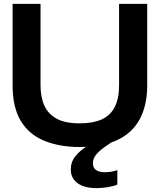

<svg xmlns="http://www.w3.org/2000/svg" viewBox="-20 -749 824 990"><path d="M478 221Q415 221 380 195.5Q345 170 345 125Q345 86 369 56Q393 26 431.5 3.5Q470 -19 512 -35L581 -32Q545 -9 517 11Q489 31 474 50.5Q459 70 459 92Q459 139 521 139Q538 139 555 136Q572 133 585 128V203Q566 211 536 216Q506 221 478 221ZM391 9Q287 9 208.5 -23Q130 -55 87.5 -125Q45 -195 45 -308V-729H189V-309Q189 -248 209 -204Q229 -160 273 -136.5Q317 -113 391 -113Q459 -113 504 -133Q549 -153 571.5 -197Q594 -241 594 -309V-729H739V-308Q739 -206 700.5 -134.5Q662 -63 585 -27Q508 9 391 9Z"/></svg>

Font: Mona Sans Expanded SemiBold
Style: Regular
Weight: 600
Width: 7
Designer: Deni Anggara
Foundry: GitHub
Version: Version 2.000